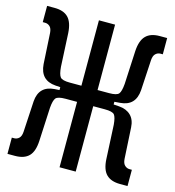

<svg xmlns="http://www.w3.org/2000/svg" viewBox="-105 -784 796 875"><g transform="rotate(15 293.0 -347.0)"><path d="M9.8 2.4V-74.2H21Q33.7 -74.2 43.5 -83.3Q53.2 -92.3 54.7 -113.3L63 -259.8Q68.4 -333 140.6 -338.4L163.6 -339.8V-353.5L140.6 -355Q68.4 -360.4 63 -435.5L54.7 -580.1Q53.2 -601.1 43.5 -610.1Q33.7 -619.1 21 -619.1H9.8V-695.8H44.9Q88.4 -695.8 110.1 -673.3Q131.8 -650.9 134.8 -601.1L142.6 -443.8Q145.5 -408.2 155 -396.5Q164.6 -384.8 200.2 -384.8H254.9V-693.4H331.1V-384.8H385.7Q421.9 -384.8 431.2 -396.5Q440.4 -408.2 443.4 -443.8L451.2 -601.1Q454.1 -650.9 476.1 -673.3Q498 -695.8 541 -695.8H576.2V-619.1H564.9Q552.7 -619.1 542.7 -610.1Q532.7 -601.1 531.2 -580.1L522.9 -435.5Q517.6 -360.4 445.3 -355L418.9 -353V-340.3L445.3 -338.4Q480 -335.9 500.5 -315.9Q521 -295.9 522.9 -259.8L531.2 -113.3Q532.7 -92.3 542.7 -83.3Q552.7 -74.2 564.9 -74.2H576.2V2.4H541Q498 2.4 475.8 -19.8Q453.6 -42 451.2 -92.3L443.4 -251Q440.4 -286.1 431.2 -297.4Q421.9 -308.6 385.7 -308.6H331.1V0H254.9V-308.6H200.2Q164.6 -308.6 155 -297.4Q145.5 -286.1 142.6 -251L134.8 -92.3Q132.3 -42 110.4 -19.8Q88.4 2.4 44.9 2.4Z"/></g></svg>

Font: Cascadia Mono SemiLight
Style: Regular
Weight: 350
Monospace: yes
Designer: Aaron Bell
Foundry: Saja Typeworks
Version: Version 2404.023; ttfautohint (v1.8.4)